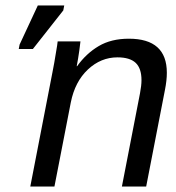

<svg xmlns="http://www.w3.org/2000/svg" viewBox="-20 -679 640 699"><path d="M423.8 0 489.7 -339.4Q495.1 -367.7 495.1 -387.2Q495.1 -430.2 473.9 -450.2Q452.6 -470.2 407.7 -470.2Q347.2 -470.2 300 -426Q252.9 -381.8 237.8 -306.2L178.2 0H90.3L170.9 -415.5Q174.3 -432.1 177.5 -450.4Q180.7 -468.8 183.3 -485.1Q186 -501.5 188 -513.2Q189.9 -524.9 189.9 -528.3H272.9Q272.9 -525.4 268.8 -495.4Q264.6 -465.3 259.3 -438H260.7Q293.9 -484.4 339.4 -511.2Q384.8 -538.1 449.2 -538.1Q587.4 -538.1 587.4 -414.1Q587.4 -386.2 580.6 -352.1L512.2 0ZM48.3 -500.5 51.3 -516.6 117.7 -659.2H213.9L210.4 -641.1L99.6 -500.5Z"/></svg>

Font: Liberation Mono
Style: Italic
Weight: 400
Italic angle: -12°
Monospace: yes
Designer: Steve Matteson
Foundry: Ascender Corporation
Version: Version 2.1.5